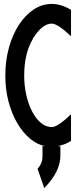

<svg xmlns="http://www.w3.org/2000/svg" viewBox="-20 -740 396 976"><path d="M243 -720Q291 -720 341 -690V-556Q273 -620 243 -620Q194 -620 146 -542H147Q103 -468 103 -356Q103 -303 114 -255.5Q125 -208 144 -172Q163 -136 188.5 -115Q214 -94 243 -94Q273 -94 341 -159V-24Q325 -13 308 -7Q291 -1 273 4H287V52Q287 90 267.5 131Q248 172 205 216L171 118Q180 109 188 92.5Q196 76 196 52V3H211Q170 -4 133 -35Q96 -66 68 -113.5Q40 -161 23.5 -223Q7 -285 7 -356Q7 -432 25.5 -498Q44 -564 76 -613.5Q108 -663 151 -691.5Q194 -720 243 -720Z"/></svg>

Font: Fundamental  Brigade Condensed
Style: Regular
Weight: 400
Width: 3
Designer: Peter Wiegel, original typeface by Carl Albert Fahrenwaldt 1901
Foundry: Peter Wiegel
Version: Version 0.000 2012 initial release